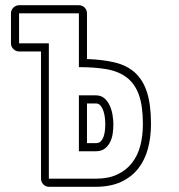

<svg xmlns="http://www.w3.org/2000/svg" viewBox="-20 -715 684 735"><path d="M167 0Q155 0 146 -9Q137 -18 137 -31V-518H53Q41 -518 31.5 -527Q22 -536 22 -549V-664Q22 -677 31.5 -686Q41 -695 53 -695H282Q295 -695 304 -686Q313 -677 313 -664V-489Q373 -487 419 -476Q465 -465 496 -437.5Q527 -410 542.5 -362.5Q558 -315 558 -240Q558 -189 546 -145Q534 -101 508.5 -69Q483 -37 443 -18.5Q403 0 347 0ZM313 -167H347Q358 -167 365 -173.5Q372 -180 376 -190.5Q380 -201 381.5 -214Q383 -227 383 -239Q383 -250 381.5 -264Q380 -278 376 -290Q372 -302 365 -310.5Q358 -319 347 -319H313ZM282 -350H347Q367 -350 380 -338.5Q393 -327 400.5 -310Q408 -293 411 -274Q414 -255 414 -239Q414 -222 411.5 -204Q409 -186 401.5 -171Q394 -156 381 -146Q368 -136 347 -136H282ZM347 -31Q395 -31 429 -47Q463 -63 485 -91Q507 -119 517 -157Q527 -195 527 -240Q527 -310 511.5 -352.5Q496 -395 465 -418.5Q434 -442 388.5 -450Q343 -458 282 -458V-664H53V-549H167V-31Z"/></svg>

Font: Lichte PostBus
Style: Regular
Weight: 400
Designer: Peter Wiegel
Version: Version 1.001